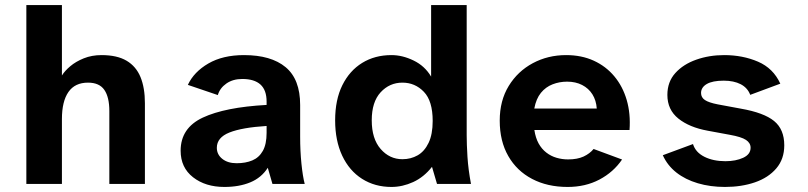

<svg xmlns="http://www.w3.org/2000/svg" viewBox="-20 -728 3200 760"><path d="M84.3 0V-708H225.1V-429.2Q236.3 -447.4 258.1 -465.8Q279.9 -484.3 311.6 -497.1Q343.3 -509.9 382 -509.9Q443.4 -509.9 481.1 -487.6Q518.7 -465.3 536.2 -422.8Q553.6 -380.3 553.6 -319.4V0H412.8V-288.3Q412.8 -343.5 393 -372.2Q373.2 -400.9 328.3 -400.9Q276.6 -400.9 250.9 -363.9Q225.1 -326.8 225.1 -256.6V0Z M868.3 12Q793.2 12 744.1 -26.4Q695 -64.8 695 -131.4Q695 -221.4 782.7 -262.5Q870.4 -303.6 1035.3 -312.7V-325.8Q1035.3 -371.3 1011 -393.4Q986.6 -415.4 938.9 -415.4Q902 -415.4 876.2 -397.5Q850.4 -379.5 842.2 -351.7L723.6 -392Q747.5 -443.4 804.8 -476.7Q862.1 -509.9 945.7 -509.9Q1053.1 -509.9 1110.6 -462.1Q1168.1 -414.3 1168.1 -312.4V-187Q1168.1 -130.3 1173.2 -80.1Q1178.3 -29.9 1186.1 0H1058.4L1040 -63.8Q1014.6 -24.3 970.7 -6.2Q926.8 12 868.3 12ZM916.6 -81.9Q952.3 -81.9 978.9 -93.1Q1005.5 -104.3 1020.4 -130.8Q1035.3 -157.3 1035.3 -202V-229.4Q938.1 -223.3 888.2 -203.5Q838.3 -183.7 838.3 -143Q838.3 -116.3 860 -99.1Q881.7 -81.9 916.6 -81.9Z M1529.6 12Q1463.8 12 1413.2 -20.1Q1362.7 -52.1 1334.6 -111.7Q1306.6 -171.3 1306.6 -251.7Q1306.6 -332.9 1335 -390.5Q1363.5 -448.1 1413.6 -479Q1463.8 -509.9 1529.6 -509.9Q1573.2 -509.9 1617.3 -488.4Q1661.5 -467 1686.5 -424.8V-708H1827.3V-192.4Q1827.3 -157.2 1830.4 -107.1Q1833.6 -56.9 1844.3 0H1709.8L1690 -67.6Q1657.9 -26.8 1615.6 -7.4Q1573.2 12 1529.6 12ZM1572.9 -97.8Q1606.1 -97.8 1633.2 -113.2Q1660.3 -128.7 1676.5 -162.5Q1692.7 -196.3 1692.7 -249.3Q1692.7 -328.4 1657.8 -364.6Q1622.9 -400.9 1572.9 -400.9Q1522 -400.9 1486.7 -362.7Q1451.5 -324.5 1451.5 -251.7Q1451.5 -178.8 1486.7 -138.3Q1522 -97.8 1572.9 -97.8Z M2226.8 12Q2146.7 12 2086.2 -19.8Q2025.6 -51.5 1991.9 -110.4Q1958.1 -169.3 1958.1 -250.5Q1958.1 -329.7 1993.7 -387.8Q2029.3 -445.9 2089 -477.9Q2148.8 -509.9 2220.9 -509.9Q2282 -509.9 2330.3 -487.8Q2378.6 -465.7 2411.8 -425.8Q2445 -386 2460.8 -332Q2476.5 -277.9 2471.9 -213.5H2095.2Q2099.9 -182.2 2112 -160.2Q2124.2 -138.2 2142.5 -124.1Q2160.8 -109.9 2182.9 -103.5Q2204.9 -97 2228.7 -97Q2265.3 -97 2290 -108.4Q2314.6 -119.9 2329.7 -138.3L2442.4 -96.6Q2408 -46.3 2352.7 -17.2Q2297.4 12 2226.8 12ZM2094.9 -298.4H2342.2Q2339.9 -330.9 2324.9 -354.7Q2309.9 -378.4 2284.2 -391.6Q2258.6 -404.8 2224.8 -404.8Q2194.5 -404.8 2167.4 -394.3Q2140.2 -383.8 2121.1 -360.5Q2102.1 -337.1 2094.9 -298.4Z M2849.7 12Q2791.6 12 2742.2 -2.6Q2692.9 -17.1 2657.4 -45Q2621.9 -72.9 2603.6 -113.6L2723.1 -157.8Q2733.1 -125.1 2768.1 -107.5Q2803.1 -89.9 2851.4 -89.9Q2892.5 -89.9 2921.8 -103.5Q2951.1 -117.1 2951.1 -143.3Q2951.1 -162.1 2932.8 -174.2Q2914.5 -186.3 2868.9 -194.4L2781.3 -210.6Q2708.7 -223.8 2665.2 -258.7Q2621.7 -293.7 2621.7 -352.2Q2621.7 -404.2 2653.3 -439Q2684.8 -473.8 2736 -491.8Q2787.2 -509.9 2846.7 -509.9Q2919.8 -509.9 2980.4 -483.9Q3040.9 -457.9 3068.7 -396.8L2949.7 -352.6Q2939.1 -380.6 2911.8 -394.7Q2884.5 -408.7 2844.7 -408.7Q2800.4 -408.7 2777.7 -395.5Q2755 -382.2 2755 -359.9Q2755 -342.3 2770.2 -332.1Q2785.5 -321.8 2821.1 -314.9L2912.6 -297.9Q3003.9 -281.9 3044.1 -249Q3084.4 -216.2 3084.4 -152.8Q3084.4 -98.4 3052.9 -61.5Q3021.5 -24.6 2968.4 -6.3Q2915.3 12 2849.7 12Z"/></svg>

Font: Atkinson Hyperlegible Mono ExtraLight
Style: Regular
Weight: 200
Monospace: yes
Designer: Elliott Scott, Megan Eiswerth, Linus Boman, Theodore Petrosky, Letters from Sweden
Foundry: Applied Design Works, Letters from Sweden
Version: Version 2.001